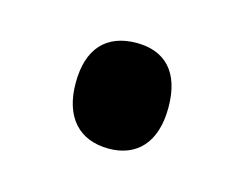

<svg xmlns="http://www.w3.org/2000/svg" viewBox="-38 -181 311 244"><g transform="rotate(15 117.0 -59.5)"><path d="M56 -60C56 -15 79 10 118 10C154 10 178 -13 178 -60C178 -107 155 -129 118 -129C78 -129 56 -105 56 -60Z"/></g></svg>

Font: Noto Sans Myanmar UI ExtraCondensed Medium
Style: Regular
Weight: 500
Width: 2
Designer: Monotype Design Team
Foundry: Monotype Imaging Inc.
Version: Version 2.103